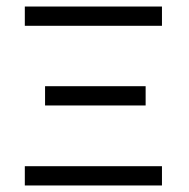

<svg xmlns="http://www.w3.org/2000/svg" viewBox="-20 -617 580 588"><path d="M56 -108H476V-49H56ZM118 -353H426V-294H118ZM56 -597H476V-538H56Z"/></svg>

Font: IBM 3270
Style: Regular
Weight: 400
Monospace: yes
Version: Version 2.3.1